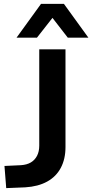

<svg xmlns="http://www.w3.org/2000/svg" viewBox="-20 -959 475 988"><path d="M12 9 3 -105 88 -109Q118 -111 138.5 -123Q159 -135 170.5 -157Q182 -179 182 -210V-705H317V-202Q317 -141 293 -95.5Q269 -50 222.5 -24.5Q176 1 110 5ZM65 -765 191 -939H309L435 -765H329L250 -867L170 -765Z"/></svg>

Font: Nunito Sans 8pt
Style: Bold
Weight: 700
Version: Version 3.101;gftools[0.9.27]